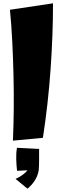

<svg xmlns="http://www.w3.org/2000/svg" viewBox="-20 -836 380 1159"><path d="M239 -4 58 13Q62 -76 63 -176.5Q64 -277 61.5 -381Q59 -485 54 -586Q49 -687 40 -777L300 -816Q300 -628 285.5 -420Q271 -212 239 -4ZM146 303 74 244Q100 232 119 217.5Q138 203 146 192L83 195Q79 163 78 124.5Q77 86 82 56L216 63Q216 97 216 127.5Q216 158 214 189Q210 220 192.5 249.5Q175 279 146 303Z"/></svg>

Font: Marhey ExtraBold
Style: Regular
Weight: 800
Designer: Nur Syamsi & Bustanul Arifin
Foundry: Namelatype
Version: Version 1.000; ttfautohint (v1.8.4.7-5d5b)